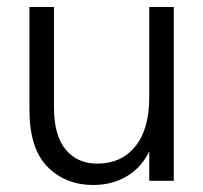

<svg xmlns="http://www.w3.org/2000/svg" viewBox="-20 -516 578 548"><path d="M246 12Q167 12 115.5 -40Q64 -92 64 -203V-496H134V-211Q134 -129 167.5 -89Q201 -49 258 -49Q326 -49 366 -98Q406 -147 406 -239V-496H476V0H406V-84Q384 -38 342 -13Q300 12 246 12Z"/></svg>

Font: Host Grotesk Light
Style: Regular
Weight: 300
Designer: Doukan Karapınar
Foundry: Element Type
Version: Version 1.003